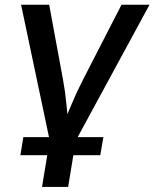

<svg xmlns="http://www.w3.org/2000/svg" viewBox="-20 -562 633 787"><path d="M184.6 18.1 66.4 -542.5H181.6L238.3 -235.4Q247.6 -185.5 252.2 -135.3Q256.8 -85 262.2 -35.6H231Q252.9 -85 273.7 -135.3Q294.4 -185.5 320.3 -235.4L478 -542.5H592.8L288.6 18.1ZM152.3 204.1 186.5 -3.9H293.5L259.3 204.1ZM63.5 74.2 75.7 0H403.8L391.1 74.2Z"/></svg>

Font: Inter 16pt Medium
Style: Italic
Weight: 500
Italic angle: -9.3988°
Version: Version 4.001;git-66647c0bb